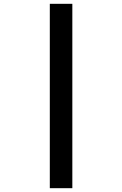

<svg xmlns="http://www.w3.org/2000/svg" viewBox="-20 -843 640 1006"><path d="M241 143V-823H359V143Z"/></svg>

Font: Iosevka Book
Style: Bold
Weight: 700
Designer: Belleve Invis
Foundry: Belleve Invis
Version: Version 28.0.7; ttfautohint (v1.8.3)